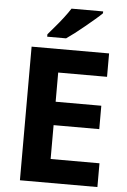

<svg xmlns="http://www.w3.org/2000/svg" viewBox="-61 -978 675 1022"><g transform="rotate(5 276.0 -467.0)"><path d="M499 0H85V-714H499V-589H238V-433H482V-308H238V-127H499ZM448 -934V-924Q434 -910 410.5 -890Q387 -870 360.5 -848Q334 -826 308.5 -806.5Q283 -787 264 -774H163V-787Q179 -806 201 -831.5Q223 -857 244 -884.5Q265 -912 279 -934Z"/></g></svg>

Font: Noto Sans Cherokee
Style: Bold
Weight: 700
Designer: Monotype Design Team
Foundry: Monotype Imaging Inc.
Version: Version 2.001; ttfautohint (v1.8.4.7-5d5b)